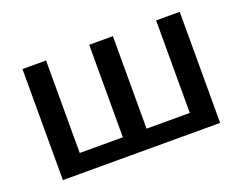

<svg xmlns="http://www.w3.org/2000/svg" viewBox="-90 -709 1110 878"><g transform="rotate(-20 465.0 -270.5)"><path d="M847.2 -540.5V0H82V-540.5H196.8V-90.3H406.7V-540.5H522V-90.3H732.4V-540.5Z"/></g></svg>

Font: Open Sans SemiBold
Style: Regular
Weight: 600
Designer: Monotype Design Team
Foundry: Monotype Imaging Inc.
Version: Version 3.003; ttfautohint (v1.8.4)